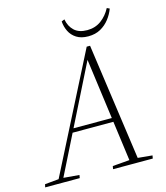

<svg xmlns="http://www.w3.org/2000/svg" viewBox="-158 -951 902 1046"><g transform="rotate(-15 292.5 -428.5)"><path d="M-34 0 -30 -17 56 -25H70L164 -17L161 0ZM36 0 383 -682H402L498 0H451L367 -624H375L372 -618L63 0ZM178 -249 182 -271H441V-249ZM349 0 352 -17 462 -26H481L576 -17L573 0ZM407 -734Q367 -734 341 -750.5Q315 -767 302 -793.5Q289 -820 287 -850L304 -857Q311 -817 337 -792.5Q363 -768 410 -768Q455 -768 488.5 -792.5Q522 -817 543 -857L558 -850Q547 -820 526.5 -793.5Q506 -767 476.5 -750.5Q447 -734 407 -734Z"/></g></svg>

Font: Source Serif 4 48pt Light
Style: Italic
Weight: 300
Italic angle: -12°
Designer: Frank Grießhammer
Foundry: Adobe Systems Incorporated
Version: Version 4.004;hotconv 1.0.116;makeotfexe 2.5.65601